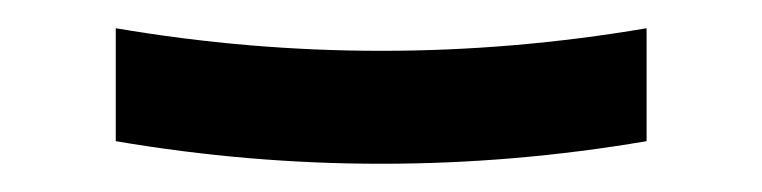

<svg xmlns="http://www.w3.org/2000/svg" viewBox="-20 -400 540 136"><path d="M250 -284Q203 -284 156 -288Q109 -292 62 -300V-380Q109 -372 156 -368Q203 -364 250 -364Q297 -364 344 -368Q391 -372 438 -380V-300Q391 -292 344 -288Q297 -284 250 -284Z"/></svg>

Font: Iosevka Term Curly Medium
Style: Regular
Weight: 500
Designer: Belleve Invis
Foundry: Belleve Invis
Version: Version 32.3.0